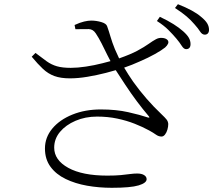

<svg xmlns="http://www.w3.org/2000/svg" viewBox="-20 -847 1040 914"><path d="M460 -326Q533 -326 590.5 -313Q648 -300 683 -288Q690 -286 691 -288Q692 -289 688 -294Q659 -328 631 -365.5Q603 -403 576 -444Q553 -478 531 -513Q510 -507 484 -500Q441 -489 396.5 -481.5Q352 -474 313 -474Q269 -474 239 -485Q209 -496 184.5 -519Q160 -542 131 -577L149 -595Q180 -571 202.5 -555Q225 -539 251 -531.5Q277 -524 317 -524Q349 -524 389 -530Q429 -536 468 -546Q488 -551 506 -556Q498 -571 491 -585Q477 -614 463.5 -640.5Q450 -667 436 -688Q423 -708 402.5 -708.5Q382 -709 339 -708L335 -728Q361 -740 380.5 -744.5Q400 -749 414 -749Q438 -749 462 -742Q486 -735 490 -722Q498 -700 506 -672.5Q514 -645 527 -613Q536 -592 547 -569Q601 -588 633 -605Q668 -624 687.5 -638Q707 -652 722 -660Q736 -668 753 -666.5Q770 -665 778 -656Q784 -648 780 -639Q776 -630 766 -621Q750 -608 718 -590Q686 -572 644 -554Q609 -538 571 -525Q591 -491 614 -458Q644 -416 678 -377Q712 -338 748 -304Q766 -287 773 -278Q780 -269 781 -257Q781 -244 777 -230Q773 -216 765.5 -206.5Q758 -197 749 -197Q735 -197 722.5 -206Q710 -215 690 -226Q659 -243 621 -258Q583 -273 538 -282.5Q493 -292 442 -292Q386 -292 339.5 -272Q293 -252 265.5 -219Q238 -186 238 -144Q238 -85 305 -48Q372 -11 491 -11Q530 -11 555.5 -13.5Q581 -16 599 -18.5Q617 -21 633 -21Q654 -21 666 -13.5Q678 -6 678 6Q678 24 640 35.5Q602 47 512 47Q451 47 394.5 37Q338 27 292.5 5Q247 -17 220.5 -53Q194 -89 194 -140Q194 -193 229 -235Q264 -277 324.5 -301.5Q385 -326 460 -326ZM819 -664Q803 -683 781.5 -704.5Q760 -726 727 -747L741 -767Q779 -749 806 -732Q833 -715 852 -698Q871 -681 879 -667Q887 -653 887 -637Q887 -625 881.5 -619Q876 -613 866 -613Q855 -613 845 -629Q835 -645 819 -664ZM906 -731Q889 -751 868 -769Q847 -787 813 -809L827 -827Q865 -812 892.5 -797Q920 -782 937 -767Q958 -750 966.5 -735.5Q975 -721 975 -705Q975 -694 969.5 -688Q964 -682 955 -682Q942 -682 932.5 -697Q923 -712 906 -731Z"/></svg>

Font: Early Summer Mincho Light
Style: Regular
Weight: 300
Designer: GuiWonder
Version: Version 1.002